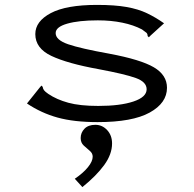

<svg xmlns="http://www.w3.org/2000/svg" viewBox="-20 -488 790 783"><path d="M378 10Q282 10 215 -8.5Q148 -27 90 -66L142 -131L149 -139L154 -134Q155 -126 159.5 -120Q164 -114 177 -105Q211 -82 258.5 -69Q306 -56 381 -56Q470 -56 524 -74Q578 -92 578 -124Q578 -154 533.5 -170Q489 -186 382 -206Q255 -229 189.5 -260Q124 -291 124 -349Q124 -401 187 -434.5Q250 -468 376 -468Q448 -468 496 -459.5Q544 -451 579.5 -434Q615 -417 649 -393L594 -343L587 -336L582 -341Q582 -350 577 -354.5Q572 -359 559 -368Q525 -386 479 -395.5Q433 -405 379 -405Q301 -405 254 -391.5Q207 -378 207 -353Q207 -325 258 -307.5Q309 -290 426 -269Q554 -245 607.5 -213.5Q661 -182 661 -130Q661 -68 590.5 -29Q520 10 378 10ZM316 275 285 241Q319 218 338.5 194Q358 170 358 151Q358 137 346 127Q334 117 321.5 105.5Q309 94 309 75Q309 53 324.5 37Q340 21 369 21Q397 21 417 42.5Q437 64 437 97Q437 141 405 185Q373 229 316 275Z"/></svg>

Font: Inconsolata ExtraExpanded
Style: Regular
Weight: 400
Width: 8
Monospace: yes
Designer: Raph Levien, Cyreal, Brenton Simpson
Foundry: Raph Levien, Cyreal, Google
Version: Version 3.001; ttfautohint (v1.8.2.53-6de2)